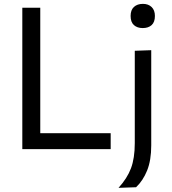

<svg xmlns="http://www.w3.org/2000/svg" viewBox="-20 -752 867 968"><path d="M92.5 0V-713H183V-80.5H538V0ZM577.5 195Q621 147.5 640.2 96.8Q659.5 46 659.5 -30.5V-496L742.5 -499V-19Q742.5 56 721.8 107.5Q701 159 666 192ZM699.5 -610.5Q672 -610.5 655.2 -625.5Q638.5 -640.5 638.5 -671.5Q638.5 -702 655.5 -717.2Q672.5 -732.5 700.5 -732.5Q728 -732.5 744.5 -716.5Q761 -700.5 761 -671.5Q761 -640.5 744.5 -625.5Q728 -610.5 699.5 -610.5Z"/></svg>

Font: Commissioner
Style: Regular
Weight: 400
Designer: Kostas Bartsokas
Foundry: Kostas Bartsokas
Version: Version 1.000; ttfautohint (v1.8.3)